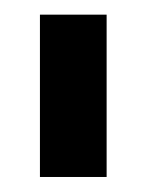

<svg xmlns="http://www.w3.org/2000/svg" viewBox="-20 -695 202 262"><path d="M34.5 -453.5V-675H125.5V-453.5Z"/></svg>

Font: Anybody ExtraExpanded Medium
Style: Regular
Weight: 500
Width: 8
Designer: Tyler Finck
Foundry: Etcetera Type Company
Version: Version 1.010; ttfautohint (v1.8.3) -l 8 -r 50 -G 200 -x 14 